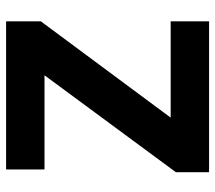

<svg xmlns="http://www.w3.org/2000/svg" viewBox="-58 -648 706 630"><g transform="rotate(-90 295.0 -333.0)"><path d="M45 0V-109L363 -540H54V-666H540V-552L224 -126H540V0Z"/></g></svg>

Font: Secular One
Style: Regular
Weight: 400
Designer: Michal Sahar
Foundry: Hagilda
Version: Version 1.002; ttfautohint (v1.8.4.7-5d5b);gftools[0.9.29]